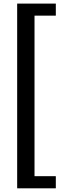

<svg xmlns="http://www.w3.org/2000/svg" viewBox="-20 -790 392 1068"><path d="M75.5 257.5V-770H290.5V-703H172V190H290.5V257.5Z"/></svg>

Font: Junction Medium
Style: Regular
Weight: 500
Designer: Caroline Hadilaksono
Foundry: Caroline Hadilaksono, Tyler Finck, The League of Moveable Type
Version: Version 2.000; ttfautohint (v1.8.3)